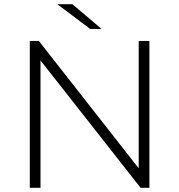

<svg xmlns="http://www.w3.org/2000/svg" viewBox="-20 -895 854 915"><path d="M122 0V-700H165L641 -93V-700H692V0H650L173 -607V0ZM410 -757 253 -875H325L464 -757Z"/></svg>

Font: Montserrat Light
Style: Regular
Weight: 300
Designer: Julieta Ulanovsky
Foundry: Julieta Ulanovsky
Version: Version 9.000; ttfautohint (v1.8.4.7-5d5b)